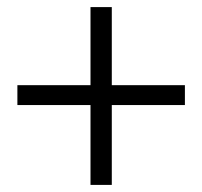

<svg xmlns="http://www.w3.org/2000/svg" viewBox="-20 -598 570 541"><path d="M235 -77V-578H295V-77ZM501 -302H29V-358H501Z"/></svg>

Font: Adobe Variable Font Prototype
Style: Regular
Weight: 389
Designer: Frank Grießhammer
Foundry: Adobe
Version: Version 1.004;hotconv 1.0.113;makeotfexe 2.5.65598